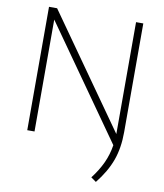

<svg xmlns="http://www.w3.org/2000/svg" viewBox="-102 -822 967 1134"><g transform="rotate(10 382.0 -255.0)"><path d="M664.5 -740V-87.5Q664.5 7.5 637.5 81.8Q610.5 156 551 230.5L520 208.5Q559 158 582.5 107.2Q606 56.5 615 -1L142.5 -671V0H99V-740H147.5L621 -69V-83.5V-740Z"/></g></svg>

Font: Encode Sans Semi Expanded ExLight
Style: Regular
Weight: 275
Width: 6
Designer: Multiple Designers
Foundry: Impallari Type
Version: Version 2.000